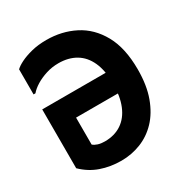

<svg xmlns="http://www.w3.org/2000/svg" viewBox="-168 -838 927 975"><g transform="rotate(-30 295.5 -350.0)"><path d="M568 -350Q568 -256 543 -188Q518 -120 476 -76Q434 -32 379.5 -10.5Q325 11 265 11Q201 11 145.5 -8.5Q90 -28 46 -71V-416H488V-294H174V-136Q184 -127 201 -121.5Q218 -116 241 -116Q298 -116 339 -143.5Q380 -171 401.5 -223.5Q423 -276 423 -350Q423 -427 400 -477.5Q377 -528 334.5 -553Q292 -578 234 -578Q196 -578 161.5 -567Q127 -556 100 -539.5Q73 -523 57 -504H46V-651Q59 -664 86 -677.5Q113 -691 152 -701Q191 -711 240 -711Q330 -711 404.5 -673Q479 -635 523.5 -555Q568 -475 568 -350Z"/></g></svg>

Font: Phudu SemiBold
Style: Regular
Weight: 600
Version: Version 1.005;gftools[0.9.23]